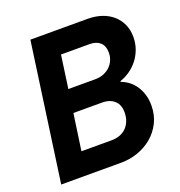

<svg xmlns="http://www.w3.org/2000/svg" viewBox="-125 -792 842 898"><g transform="rotate(-20 296.0 -343.0)"><path d="M124 -686H409.2Q447.8 -686 479.5 -675Q511.2 -664.1 533.7 -644Q556.2 -624 568.6 -596.2Q581.1 -568.4 581.1 -534.2Q581.1 -501 570.6 -472.7Q560.1 -444.3 542.5 -422.1Q524.9 -399.9 502 -384Q479 -368.2 454.1 -359.9L453.1 -356Q474.1 -348.6 492.2 -334.7Q510.3 -320.8 523.2 -301.3Q536.1 -281.7 543.5 -257.3Q550.8 -232.9 550.8 -204.1Q550.8 -156.2 531.7 -118.4Q512.7 -80.6 481.2 -54.2Q449.7 -27.8 409.7 -13.9Q369.6 0 327.1 0H27.8ZM195.8 -294.9 169.9 -113.8H320.8Q341.8 -113.8 360.4 -120.4Q378.9 -127 392.6 -140.1Q406.2 -153.3 414.1 -172.9Q421.9 -192.4 421.9 -217.8Q421.9 -234.4 416.7 -248.5Q411.6 -262.7 401.1 -272.9Q390.6 -283.2 374.8 -289.1Q358.9 -294.9 336.9 -294.9ZM234.9 -571.8 211.9 -408.2H345.2Q369.6 -408.2 388.7 -416Q407.7 -423.8 420.9 -437Q434.1 -450.2 441.2 -467.3Q448.2 -484.4 448.2 -502.9Q448.2 -537.6 429.2 -554.7Q410.2 -571.8 377 -571.8Z"/></g></svg>

Font: Archivo Narrow
Style: Bold Italic
Weight: 700
Italic angle: -8°
Designer: Hector Gatti
Foundry: Hector Gatti
Version: 1.002; ttfautohint (v0.8)